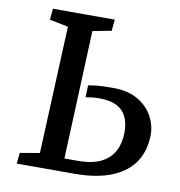

<svg xmlns="http://www.w3.org/2000/svg" viewBox="-79 -776 798 850"><g transform="rotate(10 319.5 -351.5)"><path d="M170 -636 86 -653 91 -703H369L364 -652L280 -636L256 -59H315Q382 -59 421.5 -79.5Q461 -100 479.5 -136Q498 -172 498 -219Q498 -260 484 -289Q470 -318 440.5 -333Q411 -348 363 -348Q346 -348 331.5 -346.5Q317 -345 301 -342L303 -396Q326 -400 341 -401.5Q356 -403 372 -403.5Q388 -404 414 -404Q482 -404 526 -378Q570 -352 592 -312Q614 -272 614 -229Q614 -160 581.5 -108.5Q549 -57 481 -28.5Q413 0 310 0H52L57 -49L145 -64Z"/></g></svg>

Font: Literata 18pt Medium
Style: Italic
Weight: 500
Italic angle: -2°
Designer: Latin by Veronika Burian and Jose Scaglione. Greek by Irene Vlachou. Cyrillic by Vera Evstafieva
Foundry: TypeTogether
Version: Version 3.103;gftools[0.9.29]